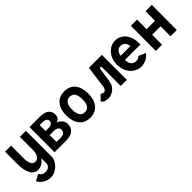

<svg xmlns="http://www.w3.org/2000/svg" viewBox="167 -1577 2845 2845"><g transform="rotate(-45 1589.5 -155.0)"><path d="M489.7 14.2V-14.2V-523.9H363.3V-262.2C363.3 -236.3 361.3 -213.9 356.9 -194.3C352.5 -174.8 347.7 -159.2 340.8 -147.5C334 -135.7 326.2 -126.5 317.4 -119.1C308.6 -111.8 300.3 -106.9 292 -104.5C283.7 -102.1 275.4 -100.6 266.6 -100.6C257.8 -100.6 250 -102.1 242.2 -104.5C234.4 -106.9 226.6 -111.3 218.8 -118.7C210.9 -126 204.1 -134.8 198.2 -146.5C192.4 -158.2 188.5 -173.8 184.6 -193.4C180.7 -212.9 178.7 -235.8 178.7 -261.7V-523.9H52.7V-261.2C52.7 -170.9 66.9 -102.5 94.7 -55.7C122.6 -8.8 160.6 14.2 209 14.2C241.2 14.2 271.5 4.9 299.8 -12.7C328.1 -30.3 349.1 -52.2 363.8 -78.6V28.8C363.8 54.7 354.5 75.7 336.4 90.8C318.4 106 295.4 113.8 268.1 113.8C242.2 113.8 220.7 108.4 203.1 97.7C185.5 86.9 174.3 72.3 168 54.7L68.4 109.4C83.5 142.1 108.9 169.9 144.5 192.9C180.2 215.8 222.7 227.1 271 227.1C296.9 227.1 323.2 220.7 349.6 208.5C376 196.3 399.4 179.7 419.9 160.2C440.4 140.6 457 117.7 470.2 91.8C483.4 65.9 489.7 40 489.7 14.2Z M694.3 -230.5H772.9C841.8 -230.5 875.5 -207.5 875.5 -161.1C875.5 -139.6 867.7 -121.6 852.1 -107.4C836.4 -93.3 810.1 -86.4 772.9 -86.4H694.3ZM694.3 -439.9H751.5C784.7 -439.9 808.1 -434.1 822.3 -421.9C836.4 -409.7 843.8 -396 843.8 -378.9C843.8 -361.8 836.4 -347.2 822.3 -335C808.1 -322.8 784.7 -316.4 751.5 -316.4H694.3ZM565.9 -525.4V0.5H814.9C845.7 0.5 873 -3.4 896.5 -11.2C919.9 -19 938 -27.8 951.2 -39.1C964.4 -50.3 974.6 -63.5 982.9 -78.6C991.2 -93.8 996.6 -107.4 999 -120.1C1001.5 -132.8 1002.4 -145.5 1002.4 -158.2C1002.4 -173.3 999 -189.5 992.2 -206.5C985.4 -223.6 973.1 -239.3 956.5 -255.4C939.9 -271.5 919.9 -282.2 897 -287.6C919.4 -294.4 937 -306.2 950.7 -322.3C964.4 -338.4 970.7 -359.9 970.7 -386.2C970.7 -394.5 970.2 -402.8 969.2 -411.1C968.3 -419.4 965.3 -428.2 961.9 -437.5C958.5 -446.8 953.6 -455.6 947.8 -463.9C941.9 -472.2 934.6 -480 924.8 -487.8C915 -495.6 903.8 -502 891.1 -507.3C878.4 -512.7 862.8 -517.1 844.2 -520.5C825.7 -523.9 805.7 -525.4 783.2 -525.4Z M1196.3 -262.2C1196.3 -369.1 1232.4 -422.9 1304.7 -422.9C1377 -422.9 1413.1 -369.1 1413.1 -262.2C1413.1 -154.3 1377 -100.6 1304.7 -100.6C1232.4 -100.6 1196.3 -154.3 1196.3 -262.2ZM1073.2 -262.2C1073.2 -176.3 1093.8 -108.9 1133.8 -59.6C1173.8 -10.3 1230.5 14.2 1304.2 14.2C1377.4 14.2 1434.1 -10.7 1474.1 -60.5C1514.2 -110.4 1534.2 -177.2 1534.2 -262.2C1534.2 -347.2 1514.2 -414.1 1474.1 -463.4C1434.1 -512.7 1377.4 -537.1 1304.2 -537.1C1231 -537.1 1174.3 -512.2 1133.8 -462.9C1093.3 -413.6 1073.2 -346.7 1073.2 -262.2Z M2081.5 0V-524.4L1810.1 -523.9L1762.2 -164.1L1741.7 -121.6C1731.4 -113.8 1719.7 -109.9 1705.6 -109.9C1697.3 -109.9 1688.5 -112.3 1680.2 -116.2C1671.9 -120.1 1665.5 -125 1661.6 -130.4L1578.6 -46.4C1595.7 -27.3 1613.3 -14.2 1631.8 -7.8C1650.4 -1.5 1672.9 2 1699.7 2C1730.5 2 1760.7 -7.3 1790 -25.4C1819.3 -43.5 1842.8 -67.4 1860.8 -97.7C1872.6 -117.2 1881.8 -148.9 1888.2 -191.9L1919.4 -407.2H1953.6V0Z M2270 -317.9C2272 -346.7 2282.2 -371.6 2300.3 -392.6C2318.4 -413.6 2341.8 -423.8 2370.6 -423.8C2399.9 -423.8 2423.8 -413.1 2441.9 -392.6C2460 -372.1 2469.7 -347.2 2472.2 -317.9ZM2375.5 -98.1C2364.3 -98.1 2353.5 -100.1 2343.3 -103.5C2333 -106.9 2321.8 -112.3 2310.1 -121.1C2298.3 -129.9 2289.1 -143.6 2281.7 -162.1C2274.4 -180.7 2270.5 -202.6 2270 -229H2594.2V-262.2C2594.2 -314.5 2585 -361.3 2565.9 -402.8C2546.9 -444.3 2520.5 -477.5 2486.3 -501C2452.1 -524.4 2413.6 -536.1 2370.6 -536.1C2305.2 -536.1 2250 -510.3 2204.6 -458C2159.2 -405.8 2136.2 -340.3 2136.2 -262.2C2136.2 -223.1 2142.1 -186.5 2154.8 -151.9C2167.5 -117.2 2185.1 -87.9 2206.5 -64C2228 -40 2253.4 -21 2282.7 -6.8C2312 7.3 2343.3 14.2 2375.5 14.2C2410.2 14.2 2444.3 5.4 2479.5 -11.7C2514.6 -28.8 2542 -52.2 2562 -82.5L2450.7 -130.4C2433.1 -108.9 2408.2 -98.1 2375.5 -98.1Z M2689.9 -524.4 2688 0H2818.8V-208H2995.6V0H3127L3128.9 -524.4H2997.6L2995.6 -324.7H2818.8L2820.8 -524.4Z"/></g></svg>

Font: Tuffy
Style: Bold
Weight: 700
Designer: Thatcher Ulrich, Karoly Barta, Michael Everson
Version: Version 001.270